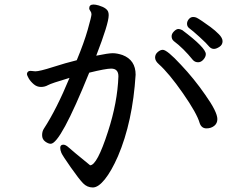

<svg xmlns="http://www.w3.org/2000/svg" viewBox="-20 -781 1040 848"><path d="M892 -214Q870 -214 862 -237Q850 -280 788 -369Q726 -458 681 -498Q665 -512 665 -527Q665 -541 676.5 -551Q688 -561 699 -561Q718 -561 779 -495Q836 -435 886 -363Q940 -287 940 -255Q940 -236 926 -225Q912 -214 892 -214ZM855 -506Q841 -506 832 -516Q790 -568 747 -600Q738 -608 738 -621Q738 -632 748.5 -642.5Q759 -653 768 -653Q775 -653 785 -648Q889 -570 889 -542Q889 -530 878.5 -518Q868 -506 855 -506ZM925 -565Q914 -565 905 -574Q893 -589 861 -618Q829 -647 817.5 -655Q806 -663 806 -676Q806 -687 814 -696.5Q822 -706 833 -706Q842 -706 849 -702.5Q856 -699 872.5 -688Q889 -677 910 -661.5Q931 -646 947 -629.5Q963 -613 963 -599Q963 -583 949 -574Q935 -565 925 -565ZM390 47Q365 47 347 28.5Q329 10 292.5 -42Q256 -94 251 -106Q246 -118 246 -128Q246 -142 260 -142Q270 -142 283.5 -129.5Q297 -117 378 -51Q409 -51 457 -200Q499 -329 503 -444Q503 -478 471 -478Q447 -478 374 -460Q247 -146 204 -146Q193 -146 179.5 -156Q166 -166 166 -184Q166 -201 174 -213Q230 -299 287 -437Q206 -413 192 -405Q178 -397 161 -397Q143 -397 129 -409Q115 -421 107 -434.5Q99 -448 99 -455Q101 -468 115 -468L136 -466Q155 -466 212.5 -484.5Q270 -503 319 -515Q351 -592 367.5 -650Q384 -708 384 -718Q384 -726 379 -732.5Q374 -739 374 -744Q374 -761 393 -761Q402 -761 416 -757Q456 -745 459 -724Q460 -721 460 -713Q460 -677 405 -535Q458 -546 478 -546Q497 -546 521 -538Q579 -516 579 -451Q566 -243 501 -91Q472 -25 443 11Q414 47 390 47Z"/></svg>

Font: ToneOZ-Pinyin-WenKai-Medium
Style: Medium
Weight: 700
Designer: Fontworks Inc.
Foundry: ToneOZ
Version: Version 0.240331